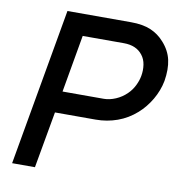

<svg xmlns="http://www.w3.org/2000/svg" viewBox="-83 -826 844 903"><g transform="rotate(10 339.0 -375.0)"><path d="M579 -341.5Q538.5 -305.5 489.2 -287.8Q440 -270 385.5 -270H191.5L143.5 0H34.5L166.5 -750H470Q527 -750 565 -733.8Q603 -717.5 630 -686.5Q663 -650 672.8 -606.2Q682.5 -562.5 673 -505Q668.5 -481.5 659.8 -458.8Q651 -436 638.8 -415Q626.5 -394 611.2 -375.2Q596 -356.5 579 -341.5ZM561.5 -509.5Q566.5 -536.5 562.5 -563Q558.5 -589.5 543.5 -608.5Q514 -647 454 -647H257.5L209.5 -373H406.5Q433.5 -373 463 -385.5Q492.5 -398 515.5 -421Q533.5 -438.5 545.5 -462.5Q557.5 -486.5 561.5 -509.5Z"/></g></svg>

Font: Russisch Sans SemiBold
Style: Italic
Weight: 600
Width: 4
Italic angle: -10°
Designer: Michael Sharanda (font) & Cristiano Sobral (main changes)
Foundry: Michael Sharanda
Version: Version 2.00;September 8, 2020;FontCreator 13.0.0.2681 64-bi